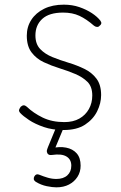

<svg xmlns="http://www.w3.org/2000/svg" viewBox="-20 -539 519 824"><path d="M253 19Q205 19 167.5 6Q130 -7 104.5 -24Q79 -41 67 -54Q60 -62 62 -68Q64 -74 69 -81Q76 -87 82 -87Q88 -87 95 -81Q123 -54 163 -34.5Q203 -15 256 -15Q294 -15 320.5 -30Q347 -45 361.5 -71Q376 -97 376 -129Q376 -167 355.5 -187.5Q335 -208 303 -221.5Q271 -235 235.5 -246Q200 -257 168 -272Q136 -287 115.5 -314Q95 -341 95 -386Q95 -424 114.5 -454Q134 -484 169.5 -501.5Q205 -519 254 -519Q290 -519 320.5 -508.5Q351 -498 374.5 -482.5Q398 -467 411 -450Q416 -443 414.5 -437.5Q413 -432 407 -428Q403 -423 396 -423.5Q389 -424 383 -429Q351 -457 321 -471Q291 -485 251 -485Q191 -485 161.5 -458Q132 -431 132 -387Q132 -350 152.5 -328.5Q173 -307 205 -294Q237 -281 273.5 -270Q310 -259 342 -243.5Q374 -228 394 -201.5Q414 -175 414 -131Q414 -96 397 -61.5Q380 -27 345 -4Q310 19 253 19ZM222 265Q205 265 180.5 260Q156 255 133 241Q126 236 125 230Q124 224 128 217Q132 211 137 209.5Q142 208 149 211Q166 218 184.5 223.5Q203 229 222 229Q252 229 269 213.5Q286 198 286 172Q286 145 265 132.5Q244 120 203 126Q196 127 191.5 125.5Q187 124 184 120Q180 113 181 107.5Q182 102 186 92L224 0H257L212 108L202 97Q235 89 263.5 94.5Q292 100 309 119Q326 138 326 172Q326 199 312.5 220Q299 241 276 253Q253 265 222 265Z"/></svg>

Font: Playwrite NG Modern Thin
Style: Regular
Weight: 250
Designer: Veronika Burian, José Scaglione
Foundry: TypeTogether
Version: Version 1.002